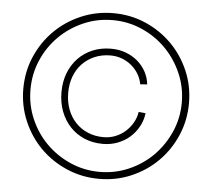

<svg xmlns="http://www.w3.org/2000/svg" viewBox="-52 -783 942 852"><g transform="rotate(5 419.0 -357.0)"><path d="M419 12Q343 12 275.5 -17Q208 -46 158 -96Q108 -146 79 -213.5Q50 -281 50 -357Q50 -434 79 -501Q108 -568 158 -618Q208 -668 275.5 -697Q343 -726 419 -726Q496 -726 563 -697Q630 -668 680 -618Q730 -568 759 -501Q788 -434 788 -357Q788 -281 759 -213.5Q730 -146 680 -96Q630 -46 563 -17Q496 12 419 12ZM419 -19Q488 -19 549.5 -46Q611 -73 656.5 -119Q702 -165 729 -226.5Q756 -288 756 -357Q756 -426 729 -487.5Q702 -549 656.5 -595Q611 -641 549.5 -668Q488 -695 419 -695Q350 -695 288.5 -668Q227 -641 181 -595Q135 -549 108.5 -487.5Q82 -426 82 -357Q82 -288 108.5 -226.5Q135 -165 181 -119Q227 -73 288.5 -46Q350 -19 419 -19ZM423 -144Q378 -144 341 -159.5Q304 -175 277 -203.5Q250 -232 235 -271Q220 -310 220 -357Q220 -404 235 -442.5Q250 -481 277 -509Q304 -537 341 -552.5Q378 -568 423 -568Q458 -568 488 -557Q518 -546 541 -526.5Q564 -507 578.5 -480.5Q593 -454 596 -424L565 -422Q561 -446 548.5 -467Q536 -488 517 -504Q498 -520 474 -529Q450 -538 423 -538Q385 -538 353 -524.5Q321 -511 298 -487Q275 -463 262.5 -430Q250 -397 250 -357Q250 -317 262.5 -283.5Q275 -250 298 -225.5Q321 -201 353 -187.5Q385 -174 423 -174Q451 -174 476 -184Q501 -194 520 -211Q539 -228 552 -250.5Q565 -273 569 -299L600 -296Q596 -264 581 -236.5Q566 -209 543 -188.5Q520 -168 489 -156Q458 -144 423 -144Z"/></g></svg>

Font: Geist Thin
Style: Regular
Weight: 400
Designer: Basement.studio, Andrés Briganti, Mateo Zaragoza
Foundry: Basement.studio, Vercel, Andrés Briganti, Guido Ferreyra, Mateo Zaragoza
Version: Version 1.401